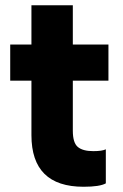

<svg xmlns="http://www.w3.org/2000/svg" viewBox="-20 -700 471 733"><path d="M258 -530H394V-392H258V-201Q258 -155 277 -139Q296 -123 336 -123Q370 -123 384 -130V0Q361 13 299 13Q100 13 100 -184V-392H19V-530H100V-680H258Z"/></svg>

Font: Cooper Hewitt
Style: Bold
Weight: 711
Designer: Village Type and Design LLC
Foundry: Cooper Hewitt Smithsonian Design Museum
Version: 1.000